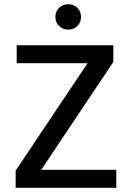

<svg xmlns="http://www.w3.org/2000/svg" viewBox="-20 -888 624 908"><path d="M530 0H54V-81L394 -589H59V-674H516V-595L175 -85H530ZM346 -851Q363 -834 363 -808Q363 -782 346 -765Q329 -748 303 -748Q277 -748 259.5 -765Q242 -782 242 -808Q242 -834 259.5 -851Q277 -868 303 -868Q329 -868 346 -851Z"/></svg>

Font: Hind Siliguri Medium
Style: Regular
Weight: 500
Designer: Jyotish Sonowal
Foundry: Indian Type Foundry
Version: Version 1.001;PS 1.0;hotconv 1.0.86;makeotf.lib2.5.63406; tt